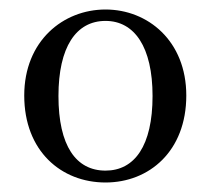

<svg xmlns="http://www.w3.org/2000/svg" viewBox="-20 -839 443 404"><path d="M202 -455C294 -455 372 -521 372 -638C372 -753 291 -819 202 -819C113 -819 31 -753 31 -638C31 -521 109 -455 202 -455ZM202 -480C140 -480 103 -532 103 -637C103 -740 140 -795 202 -795C263 -795 301 -740 301 -637C301 -532 263 -480 202 -480Z"/></svg>

Font: Noto Serif TC Medium
Style: Regular
Weight: 500
Designer: Ryoko NISHIZUKA 西塚涼子 (kana & ideographs); Frank Grießhammer (Latin, Greek & Cyrillic); Wenlong ZHANG 张文龙 (bopomofo); San
Foundry: Adobe
Version: Version 2.001;hotconv 1.1.0;makeotfexe 2.6.0